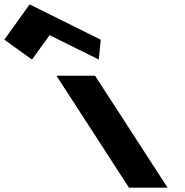

<svg xmlns="http://www.w3.org/2000/svg" viewBox="-531 -860 848 880"><path d="M-511.2 -678 -384.2 -587 -303.8 -699 -78.2 -587 -69.2 -678 -395.1 -840ZM-272.3 -513H-95.3L237 0H60Z"/></svg>

Font: Hussar
Style: BdOpOblSeven
Weight: 700
Foundry: Cannot Into Space Fonts
Version: Version 2.00